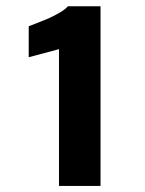

<svg xmlns="http://www.w3.org/2000/svg" viewBox="-20 -908 469 623"><path d="M171.4 -304.7V-748.5L73.2 -722.2V-822.8Q75.7 -823.7 97.9 -832.3Q120.1 -840.8 137 -848.1Q153.8 -855.5 173.1 -866.7Q192.4 -877.9 200.2 -887.7H306.2V-304.7Z"/></svg>

Font: Oswald
Style: Heavy
Weight: 800
Designer: Vernon Adams
Foundry: Vernon Adams
Version: 3.0; ttfautohint (v0.95) -l 8 -r 50 -G 200 -x 0 -w "G" -W -c